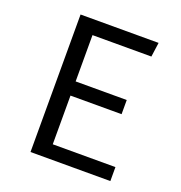

<svg xmlns="http://www.w3.org/2000/svg" viewBox="-125 -796 851 904"><g transform="rotate(20 300.0 -344.5)"><path d="M212 -617H507L517 -689H126V0H526V-70H212V-314H468V-385H212Z"/></g></svg>

Font: FiraMono Nerd Font
Style: Regular
Weight: 400
Designer: Carrois Corporate & Edenspiekermann AG
Foundry: Carrois Corporate GbR & Edenspiekermann AG
Version: Version 003.206;Nerd Fonts 3.3.0